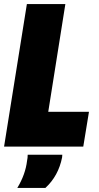

<svg xmlns="http://www.w3.org/2000/svg" viewBox="-32 -720 488 943"><path d="M-12 0 100 -700H289L205 -171H405L377 0ZM104 40H274Q274 45 273 53Q255 144 191 203H53Q73 170 85 136.5Q97 103 101 69Q104 56 104 40Z"/></svg>

Font: Georama SemiCondensed Black
Style: Italic
Weight: 900
Width: 4
Italic angle: -9°
Designer: Jean-Baptiste Levee
Foundry: Production Type
Version: Version 1.000